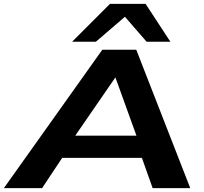

<svg xmlns="http://www.w3.org/2000/svg" viewBox="-57 -965 1048 985"><path d="M-37 0 468 -710H642L919 0H726L671 -155H262L159 0ZM329 -269H643L535 -568ZM313 -751 507 -945H690L817 -751H695L584 -879L435 -751Z"/></svg>

Font: Georama Extra Expanded SemiBold
Style: Italic
Weight: 600
Width: 8
Italic angle: -9°
Designer: Jean-Baptiste Levee
Foundry: Production Type
Version: Version 1.000